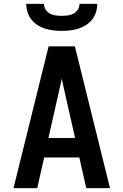

<svg xmlns="http://www.w3.org/2000/svg" viewBox="-20 -975 640 995"><path d="M50 0 232 -735H368L550 0H427L391 -159H209L173 0ZM231 -260H369L317 -490Q313 -509 308.5 -528.5Q304 -548 300 -567Q296 -548 291.5 -528.5Q287 -509 283 -490ZM300 -815Q278 -815 256.5 -817.5Q235 -820 214 -826.5Q193 -833 174.5 -845Q156 -857 142.5 -874Q129 -891 122.5 -912Q116 -933 116 -955H208Q208 -939 216.5 -925.5Q225 -912 239 -904.5Q253 -897 268.5 -895Q284 -893 300 -893Q316 -893 331.5 -895Q347 -897 361 -904.5Q375 -912 383.5 -925.5Q392 -939 392 -955H484Q484 -933 477.5 -912Q471 -891 457.5 -874Q444 -857 425.5 -845Q407 -833 386 -826.5Q365 -820 343.5 -817.5Q322 -815 300 -815Z"/></svg>

Font: Iosevka Fixed Extended
Style: Bold
Weight: 700
Width: 7
Monospace: yes
Designer: Belleve Invis
Foundry: Belleve Invis
Version: Version 24.1.1; ttfautohint (v1.8.4)